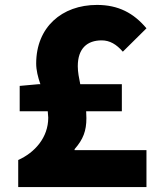

<svg xmlns="http://www.w3.org/2000/svg" viewBox="-20 -760 649 780"><path d="M60 -308H174L176 -282C176 -201 121 -140 54 -110V0H575V-150H283V-154C318 -194 331 -228 331 -280L330 -308H475V-418H306C301 -443 296 -467 296 -491C296 -564 335 -596 393 -596C426 -596 453 -580 479 -550L575 -645C523 -707 461 -740 374 -740C231 -740 127 -649 127 -502C127 -475 134 -447 144 -418H137L60 -411Z"/></svg>

Font: Noto Sans HK Black
Style: Regular
Weight: 900
Designer: Ryoko NISHIZUKA 西塚涼子 (kana, bopomofo & ideographs); Paul D. Hunt (Latin, Greek & Cyrillic); Sandoll Communications 산돌커뮤니
Foundry: Adobe
Version: Version 2.004;hotconv 1.0.118;makeotfexe 2.5.65603